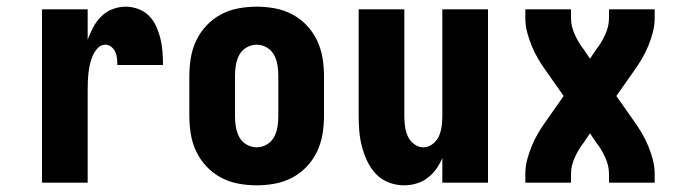

<svg xmlns="http://www.w3.org/2000/svg" viewBox="-20 -548 2040 576"><path d="M106 0V-520H243V-429Q250 -448 259.5 -466Q269 -484 283.5 -498.5Q298 -513 317.5 -520.5Q337 -528 357 -528Q376 -528 395 -521Q414 -514 427.5 -500Q441 -486 449 -468Q457 -450 461.5 -431Q466 -412 467.5 -392.5Q469 -373 469 -353H332Q332 -363 331 -373Q330 -383 326 -392Q322 -401 314 -407.5Q306 -414 296 -414Q283 -414 273.5 -404Q264 -394 258.5 -381.5Q253 -369 250 -356Q247 -343 245.5 -329.5Q244 -316 243.5 -302.5Q243 -289 243 -276V0Z M750 8Q723 8 695.5 3Q668 -2 643.5 -15Q619 -28 600 -48Q581 -68 569 -93Q557 -118 552.5 -145.5Q548 -173 548 -200V-320Q548 -347 552.5 -374.5Q557 -402 569 -427Q581 -452 600 -472Q619 -492 643.5 -505Q668 -518 695.5 -523Q723 -528 750 -528Q777 -528 804.5 -523Q832 -518 856.5 -505Q881 -492 900 -472Q919 -452 931 -427Q943 -402 947.5 -374.5Q952 -347 952 -320V-200Q952 -173 947.5 -145.5Q943 -118 931 -93Q919 -68 900 -48Q881 -28 856.5 -15Q832 -2 804.5 3Q777 8 750 8ZM750 -106Q766 -106 780.5 -114.5Q795 -123 802.5 -137.5Q810 -152 812.5 -168Q815 -184 815 -200V-320Q815 -336 812.5 -352Q810 -368 802.5 -382.5Q795 -397 780.5 -405.5Q766 -414 750 -414Q734 -414 719.5 -405.5Q705 -397 697.5 -382.5Q690 -368 687.5 -352Q685 -336 685 -320V-200Q685 -184 687.5 -168Q690 -152 697.5 -137.5Q705 -123 719.5 -114.5Q734 -106 750 -106Z M1192 8Q1169 8 1146.5 -0.5Q1124 -9 1108 -26Q1092 -43 1082 -64Q1072 -85 1066 -107.5Q1060 -130 1058 -153.5Q1056 -177 1056 -200V-520H1193V-200Q1193 -185 1195 -169.5Q1197 -154 1203 -140Q1209 -126 1222 -116Q1235 -106 1250 -106Q1265 -106 1278 -116Q1291 -126 1297 -140Q1303 -154 1305 -169.5Q1307 -185 1307 -200V-520H1444V0H1307V-74Q1300 -57 1289 -41.5Q1278 -26 1263 -14.5Q1248 -3 1229.5 2.5Q1211 8 1192 8Z M1556 0V-26Q1556 -48 1561.5 -69Q1567 -90 1575.5 -110.5Q1584 -131 1595 -149.5Q1606 -168 1619 -186L1671 -260L1619 -334Q1606 -352 1595 -370.5Q1584 -389 1575.5 -409.5Q1567 -430 1561.5 -451Q1556 -472 1556 -494V-520H1693V-494Q1693 -481 1696 -468.5Q1699 -456 1704.5 -444Q1710 -432 1716.5 -421Q1723 -410 1731 -400L1750 -372L1769 -400Q1777 -410 1783.5 -421Q1790 -432 1795.5 -444Q1801 -456 1804 -468.5Q1807 -481 1807 -494V-520H1944V-494Q1944 -472 1938.5 -451Q1933 -430 1924.5 -409.5Q1916 -389 1905 -370.5Q1894 -352 1881 -334L1829 -260L1881 -186Q1894 -168 1905 -149.5Q1916 -131 1924.5 -110.5Q1933 -90 1938.5 -69Q1944 -48 1944 -26V0H1807V-26Q1807 -39 1804 -51.5Q1801 -64 1795.5 -76Q1790 -88 1783.5 -99Q1777 -110 1769 -120L1750 -148L1731 -120Q1723 -110 1716.5 -99Q1710 -88 1704.5 -76Q1699 -64 1696 -51.5Q1693 -39 1693 -26V0Z"/></svg>

Font: Iosevka Curly Heavy
Style: Regular
Weight: 900
Monospace: yes
Designer: Belleve Invis
Foundry: Belleve Invis
Version: Version 22.1.2; ttfautohint (v1.8.4)